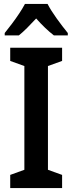

<svg xmlns="http://www.w3.org/2000/svg" viewBox="-20 -957 368 977"><path d="M296 0H32V-67L104 -93V-621L32 -647V-714H296V-647L224 -621V-93L296 -67ZM222 -937Q239 -904 268.5 -863Q298 -822 325 -789V-777H254Q210 -811 164 -863Q140 -837 117.5 -814.5Q95 -792 76 -777H4V-789Q21 -810 41 -836.5Q61 -863 78.5 -889.5Q96 -916 107 -937Z"/></svg>

Font: Noto Sans Myanmar Condensed SemiBold
Style: Regular
Weight: 600
Width: 3
Designer: Monotype Design Team
Foundry: Monotype Imaging Inc.
Version: Version 2.107; ttfautohint (v1.8.4.7-5d5b)